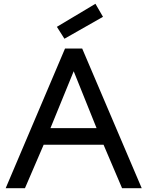

<svg xmlns="http://www.w3.org/2000/svg" viewBox="-20 -996 780 1016"><path d="M10 0H112L211 -230H528L626 0H730L415 -739H324ZM247 -318 370 -619 491 -318ZM321 -791 525 -907 485 -976 281 -854Z"/></svg>

Font: Involve Medium
Style: Regular
Weight: 500
Designer: Stefan Peev
Foundry: Context Ltd.
Version: Version 1.001